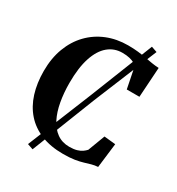

<svg xmlns="http://www.w3.org/2000/svg" viewBox="-207 -947 1069 1157"><g transform="rotate(30 327.0 -368.5)"><path d="M155.5 65 336 -379.5 509 -816.5 549 -802.5 369 -364.5 195 78.5ZM367 11Q279.5 11 214 -15.8Q148.5 -42.5 104.8 -92Q61 -141.5 39.2 -210.8Q17.5 -280 17.5 -364.5Q17.5 -453.5 44.5 -525Q71.5 -596.5 120.5 -647.2Q169.5 -698 236 -725Q302.5 -752 381.5 -752Q420 -752 451 -748.5Q482 -745 508.2 -740Q534.5 -735 559 -731Q583.5 -727 608 -726L594.5 -517.5H506.5L477.5 -662.5Q471.5 -671 458 -678.5Q444.5 -686 423.8 -691Q403 -696 373.5 -696Q318 -696 276 -661Q234 -626 210.8 -555.8Q187.5 -485.5 187.5 -379.5Q187.5 -310.5 198.5 -249.5Q209.5 -188.5 232.8 -142.8Q256 -97 292.2 -71Q328.5 -45 378 -45Q409 -45 430.2 -51.2Q451.5 -57.5 465 -67.2Q478.5 -77 487.5 -87L532 -205L611 -197L590.5 -27Q567.5 -25.5 547.2 -19.8Q527 -14 503.2 -6.8Q479.5 0.5 447 5.8Q414.5 11 367 11Z"/></g></svg>

Font: Merriweather 48pt
Style: Bold
Weight: 700
Version: Version 2.100